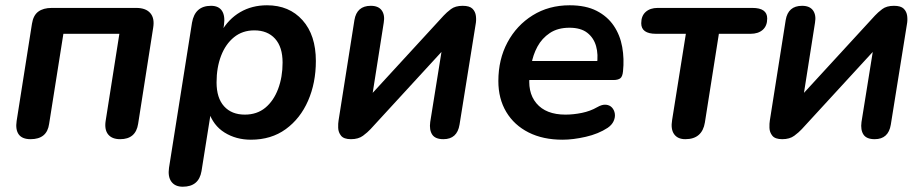

<svg xmlns="http://www.w3.org/2000/svg" viewBox="-20 -519 3496 727"><path d="M96 8Q64 8 51 -10Q38 -28 43 -61L101 -429Q106 -461 125 -475Q144 -489 176 -489H496Q532 -489 549 -469.5Q566 -450 560 -414L503 -50Q494 8 435 8Q404 8 389.5 -10Q375 -28 380 -61L432 -391H220L166 -50Q162 -21 144.5 -6.5Q127 8 96 8Z M672 188Q643 188 629 169Q615 150 620 116L707 -433Q718 -497 779 -497Q808 -497 820.5 -478Q833 -459 828 -424L819 -368L817 -398Q845 -447 889.5 -473Q934 -499 991 -499Q1075 -499 1125.5 -442.5Q1176 -386 1176 -288Q1176 -205 1146.5 -137.5Q1117 -70 1062 -30Q1007 10 930 10Q874 10 830.5 -17Q787 -44 770 -97H779L743 129Q733 188 672 188ZM907 -85Q953 -85 984.5 -111Q1016 -137 1033 -182Q1050 -227 1050 -282Q1050 -341 1021.5 -372.5Q993 -404 943 -404Q898 -404 866 -378Q834 -352 817 -307.5Q800 -263 800 -207Q800 -148 828.5 -116.5Q857 -85 907 -85Z M1309 8Q1282 8 1271.5 -5Q1261 -18 1260.5 -35Q1260 -52 1262 -63L1322 -443Q1331 -497 1384 -497Q1413 -497 1425.5 -479.5Q1438 -462 1433 -433L1385 -128H1355L1660 -460Q1671 -472 1687.5 -484.5Q1704 -497 1732 -497Q1758 -497 1769 -486Q1780 -475 1782 -458.5Q1784 -442 1781 -427L1720 -47Q1711 8 1659 8Q1628 8 1616.5 -9.5Q1605 -27 1609 -57L1658 -362H1688L1383 -30Q1372 -18 1354.5 -5Q1337 8 1309 8Z M2110 10Q2036 10 1981.5 -17.5Q1927 -45 1897 -95Q1867 -145 1867 -212Q1867 -294 1901.5 -358.5Q1936 -423 1997 -461Q2058 -499 2137 -499Q2198 -499 2239 -478Q2280 -457 2304 -421.5Q2328 -386 2336 -341Q2344 -296 2339 -249Q2337 -228 2328 -222Q2319 -216 2303 -216H1967L1977 -288H2257L2240 -273Q2246 -313 2237 -344.5Q2228 -376 2203.5 -395Q2179 -414 2136 -414Q2092 -414 2062 -394Q2032 -374 2015 -342.5Q1998 -311 1992 -275L1987 -244Q1975 -171 2011 -128Q2047 -85 2121 -85Q2151 -85 2183 -91.5Q2215 -98 2241 -113Q2260 -124 2274.5 -122.5Q2289 -121 2297.5 -111.5Q2306 -102 2308 -88.5Q2310 -75 2303.5 -60.5Q2297 -46 2281 -35Q2246 -12 2198 -1Q2150 10 2110 10Z M2575 8Q2546 8 2532.5 -11Q2519 -30 2525 -65L2577 -391H2464Q2408 -391 2408 -431Q2408 -459 2425 -474Q2442 -489 2470 -489H2829Q2885 -489 2885 -449Q2885 -421 2868 -406Q2851 -391 2822 -391H2702L2649 -55Q2644 -24 2625.5 -8Q2607 8 2575 8Z M2942 8Q2915 8 2904.5 -5Q2894 -18 2893.5 -35Q2893 -52 2895 -63L2955 -443Q2964 -497 3017 -497Q3046 -497 3058.5 -479.5Q3071 -462 3066 -433L3018 -128H2988L3293 -460Q3304 -472 3320.5 -484.5Q3337 -497 3365 -497Q3391 -497 3402 -486Q3413 -475 3415 -458.5Q3417 -442 3414 -427L3353 -47Q3344 8 3292 8Q3261 8 3249.5 -9.5Q3238 -27 3242 -57L3291 -362H3321L3016 -30Q3005 -18 2987.5 -5Q2970 8 2942 8Z"/></svg>

Font: Nunito Variable Extra Light
Style: Italic
Weight: 200
Italic angle: -9°
Designer: Vernon Adams
Foundry: Vernon Adams
Version: Version 3.602